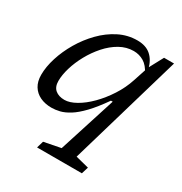

<svg xmlns="http://www.w3.org/2000/svg" viewBox="-172 -641 940 993"><g transform="rotate(30 298.0 -144.5)"><path d="M302 164.5 410.5 -175.5H400Q357 -114 321.5 -77Q286 -40 255.8 -21.2Q225.5 -2.5 199.8 3.8Q174 10 151 10Q112.5 10 83 -4Q53.5 -18 37 -45Q20.5 -72 20.5 -111.5Q20.5 -159 37.8 -213.8Q55 -268.5 86.2 -321.5Q117.5 -374.5 160.2 -418.2Q203 -462 254.5 -488Q306 -514 363.5 -514Q414 -514 444 -488Q474 -462 486 -414L483 -383.5Q463 -424 435.2 -440.5Q407.5 -457 374.5 -457Q331.5 -457 292.2 -434.8Q253 -412.5 220.2 -375.5Q187.5 -338.5 163.5 -294.8Q139.5 -251 126.5 -207.5Q113.5 -164 113.5 -128.5Q113.5 -93 134 -75.8Q154.5 -58.5 189 -58.5Q219.5 -58.5 257.5 -80Q295.5 -101.5 332.8 -139Q370 -176.5 401.5 -225Q433 -273.5 450.5 -327.5L480.5 -418.5L527 -505H586.5L391 164L470 184L457.5 225H190L202 184Z"/></g></svg>

Font: Newsreader 7pt
Style: Italic
Weight: 400
Italic angle: -17°
Designer: Hugues Gentile
Foundry: Production Type
Version: Version 1.003